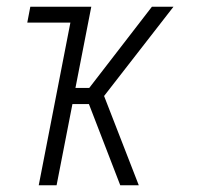

<svg xmlns="http://www.w3.org/2000/svg" viewBox="-20 -550 590 570"><path d="M337 0 244 -241H195L148 0H95L189 -483H61L70 -530H251L204 -289H245L431 -530H495L289 -265L392 0Z"/></svg>

Font: Lode Dark
Style: Italic
Weight: 400
Italic angle: -11°
Monospace: yes
Designer: Belleve Invis
Foundry: Belleve Invis
Version: Version 29.2.0; ttfautohint (v1.8.3)